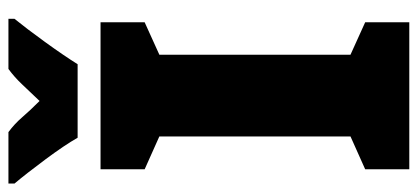

<svg xmlns="http://www.w3.org/2000/svg" viewBox="-286 -686 967 444"><g transform="rotate(-90 197.0 -463.5)"><path d="M368 0H28V-102L104 -136V-578L28 -612V-714H368V-612L293 -578V-136L368 -102ZM376 -927H260Q241 -913 224.5 -895.5Q208 -878 186 -855Q164 -877 148.5 -895Q133 -913 114 -927H-5V-913Q17 -887 50.5 -842Q84 -797 101 -767H271Q291 -799 322.5 -842.5Q354 -886 376 -913Z"/></g></svg>

Font: Noto Sans Display SemiCondensed Black
Style: Regular
Weight: 900
Width: 4
Designer: Monotype Design Team
Foundry: Monotype Imaging Inc.
Version: Version 1.900